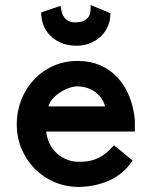

<svg xmlns="http://www.w3.org/2000/svg" viewBox="-20 -725 579 756"><path d="M171 -306C179 -345 243 -385 285 -385C326 -385 378 -363 394 -306ZM429 -153 418 -142C388 -109 351 -88 298 -88H290C226 -88 169 -135 162 -207H511V-252C499 -387 417 -485 288 -485H284C150 -485 46 -375 46 -235C46 -98 154 11 289 11C372 10 448 -20 492 -79L502 -93ZM142 -676 143 -661C149 -591 208 -545 279 -545H282C357 -545 410 -599 414 -659L415 -673L337 -705L336 -680C335 -658 316 -637 279 -637H274C264 -637 231 -639 222 -683L218 -702ZM46 -235Z"/></svg>

Font: Mint Spirit
Style: Bold
Weight: 700
Designer: HARENDAL Hirwen
Foundry: Arkandis Digital Foundry.
Version: Version 1.004;FFEdit